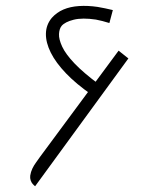

<svg xmlns="http://www.w3.org/2000/svg" viewBox="-20 -649 519 667"><path d="M102 -2Q98 -5 93.5 -10Q89 -15 86.5 -22.5Q84 -30 85 -39Q87 -52 92.5 -63.5Q98 -75 105.5 -85Q113 -95 119 -104L392 -473L426 -446ZM297 -321Q245 -357 209.5 -394Q174 -431 156.5 -466Q139 -501 139.5 -532Q140 -563 160 -587Q177 -606 200.5 -616Q224 -626 254.5 -628Q285 -630 319 -625Q332 -623 345.5 -620Q359 -617 372 -614L360 -569Q347 -573 335.5 -576Q324 -579 313 -581Q266 -588 236 -580.5Q206 -573 194 -559Q186 -549 185 -531Q184 -513 196 -487Q208 -461 239 -428.5Q270 -396 324 -356Z"/></svg>

Font: Mada Light
Style: Regular
Weight: 300
Designer: Khaled Hosny
Version: Version 1.5